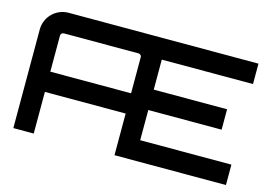

<svg xmlns="http://www.w3.org/2000/svg" viewBox="-94 -910 1563 1100"><g transform="rotate(15 687.5 -360.0)"><path d="M175 0V-247H654V0H1315V-121H774V-300H1209V-421H774V-599H1315V-720H189C115 -720 54 -660 54 -585V0ZM175 -581C175 -591 183 -599 194 -599H636C646 -599 654 -591 654 -581V-367H175Z"/></g></svg>

Font: Orbitron SemiBold
Style: Regular
Weight: 600
Designer: Matt McInerney
Foundry: The League of Moveable Type
Version: Version 2.001